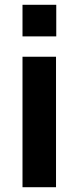

<svg xmlns="http://www.w3.org/2000/svg" viewBox="-20 -782 329 802"><path d="M74 -630H215V-762H74ZM74 0H214V-545H74Z"/></svg>

Font: Kathrein 75 Bold
Style: Regular
Weight: 700
Designer: Lazydogs Typefoundry, based on Open Sans by Ascender Corporation
Foundry: Lazydogs Typefoundry
Version: Version 1.003;PS 001.003;hotconv 1.0.88;makeotf.lib2.5.64775